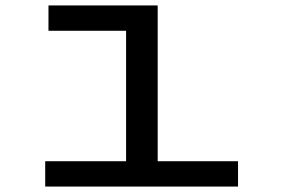

<svg xmlns="http://www.w3.org/2000/svg" viewBox="-20 -685 1040 705"><path d="M146 0V-93H443V-572H158V-665H559V-93H854V0Z"/></svg>

Font: Inconsolata UltraExpanded SemiBold
Style: Regular
Weight: 600
Width: 9
Monospace: yes
Designer: Raph Levien, Cyreal, Brenton Simpson
Foundry: Raph Levien, Cyreal, Google
Version: Version 3.001; ttfautohint (v1.8.2.53-6de2)